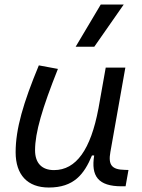

<svg xmlns="http://www.w3.org/2000/svg" viewBox="-20 -815 626 845"><path d="M194.8 10.3C304.7 10.3 350.1 -47.4 384.8 -130.9H394.5C379.9 -40 411.6 4.9 515.6 4.9H532.7L545.4 -66.9L528.8 -67.4C471.7 -68.4 455.6 -89.4 465.8 -146L531.7 -517.6H445.3L413.1 -336.4V-336.9C379.4 -157.2 315.4 -66.4 217.8 -66.4C164.1 -66.4 134.3 -97.2 134.3 -153.8C134.3 -231.9 166 -338.9 234.9 -511.7L150.9 -527.3C82.5 -362.3 48.8 -248 48.8 -145C48.8 -45.4 101.1 10.3 194.8 10.3ZM313 -609.4H395L524.4 -794.9H423.3Z"/></svg>

Font: Cascadia Code PL SemiLight
Style: Italic
Weight: 350
Italic angle: -10°
Monospace: yes
Designer: Aaron Bell
Foundry: Saja Typeworks
Version: Version 2404.023